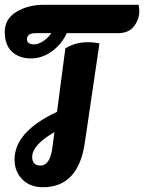

<svg xmlns="http://www.w3.org/2000/svg" viewBox="-20 -781 604 805"><path d="M164 -761H561Q564 -747 564 -734Q564 -700 542 -671Q520 -642 475 -642Q473 -642 472 -642H260Q239 -596 198 -566Q157 -536 109 -536Q61 -536 30.5 -564Q0 -592 0 -647Q0 -702 49 -731.5Q98 -761 164 -761ZM130 -642Q93 -642 93 -616Q93 -595 125 -595Q140 -595 160.5 -608Q181 -621 195 -642ZM160 4Q106 4 73.5 -29Q41 -62 41 -112Q41 -229 219 -312L254 -578Q295 -604 349 -604Q374 -604 397 -599L337 -192Q312 4 160 4ZM115 -123Q115 -87 150 -87Q190 -87 200 -164L208 -227Q115 -173 115 -123Z"/></svg>

Font: Lily Script One
Style: Regular
Weight: 400
Designer: Julia Petretta
Foundry: Julia Petretta
Version: Version 1.002;PS 001.001;hotconv 1.0.70;makeotf.lib2.5.58329